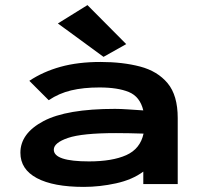

<svg xmlns="http://www.w3.org/2000/svg" viewBox="-20 -722 790 753"><path d="M309 11Q189 11 124.5 -23.5Q60 -58 60 -123Q60 -199 150.5 -247Q241 -295 431 -295Q453 -295 482 -293Q511 -291 542 -289Q529 -343 485.5 -361Q442 -379 370 -379Q307 -379 259 -367.5Q211 -356 171 -329L95 -405Q149 -441 217.5 -460Q286 -479 374 -479Q461 -479 529.5 -461Q598 -443 637.5 -395.5Q677 -348 677 -259V0H542V-49Q499 -17 435 -3Q371 11 309 11ZM191 -135Q191 -89 329 -89Q420 -89 475 -113.5Q530 -138 543 -198Q515 -199 486 -199.5Q457 -200 435 -200Q302 -200 246.5 -181Q191 -162 191 -135ZM386 -499 207 -630 323 -702 475 -549Z"/></svg>

Font: Inconsolata ExtraExpanded ExtraBold
Style: Regular
Weight: 800
Width: 8
Monospace: yes
Designer: Raph Levien, Cyreal, Brenton Simpson
Foundry: Raph Levien, Cyreal, Google
Version: Version 3.001; ttfautohint (v1.8.2.53-6de2)